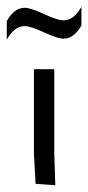

<svg xmlns="http://www.w3.org/2000/svg" viewBox="-50 -544 260 566"><path d="M190 -469Q168 -430 137 -430Q120 -430 80 -448.5Q40 -467 23 -467Q-8 -467 -30 -427V-482Q-8 -521 23 -521Q40 -521 80 -502.5Q120 -484 137 -484Q168 -484 190 -524ZM50 -340H110V-92L113 2L55 -2L50 -90Z"/></svg>

Font: Glametrix
Style: Regular
Weight: 500
Designer: gluk
Foundry: gluk
Version: Version 0.40